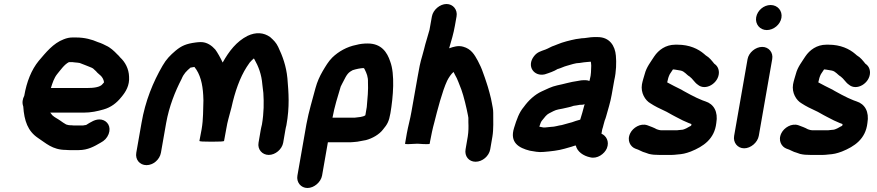

<svg xmlns="http://www.w3.org/2000/svg" viewBox="-20 -745 4375 958"><path d="M234 -306C242 -332 250 -356 265 -375C281 -394 301 -424 324 -435H337C341 -435 345 -435 349 -434L370 -432C373 -431 375 -431 377 -431C387 -427 397 -423 408 -419L423 -413C432 -409 444 -406 450 -398C456 -393 462 -387 466 -382L484 -366C491 -358 497 -349 499 -335V-334C497 -332 495 -330 492 -326C480 -309 444 -306 418 -306ZM101 -267C93 -252 89 -233 96 -214C101 -141 119 -91 169 -57C208 -32 241 3 309 3C318 4 325 4 330 4H372C419 4 451 -15 482 -33C501 -43 514 -56 522 -76C536 -113 516 -142 487 -148C457 -154 431 -134 409 -121H405C400 -120 397 -119 394 -119H352C349 -119 343 -119 336 -120C331 -120 326 -120 321 -121L310 -124C299 -130 291 -136 281 -143C264 -155 254 -158 241 -170L234 -179C233 -180 231 -182 231 -183H396C435 -183 466 -190 497 -199C533 -209 562 -231 585 -260C608 -287 627 -319 624 -362C623 -402 604 -436 580 -458C575 -464 570 -470 564 -475C550 -490 529 -509 510 -517L494 -525C486 -529 477 -532 468 -535C439 -548 402 -558 360 -558H341C327 -558 313 -555 298 -549C245 -529 209 -483 173 -441C137 -397 113 -337 101 -267Z M711 79C745 79 777 51 783 17L809 -131C824 -215 854 -289 886 -351C897 -378 911 -391 931 -408H933C940 -409 945 -410 950 -411C979 -376 991 -326 994 -270L995 -244C993 -197 995 -152 986 -100L975 -42C975 -39 995 -38 1036 -38C1077 -38 1098 -39 1098 -42L1109 -102C1116 -144 1121 -154 1135 -209C1152 -287 1177 -358 1211 -411L1226 -433C1233 -441 1239 -447 1246 -453H1247L1249 -450C1270 -413 1285 -374 1289 -323L1294 -281C1297 -234 1297 -183 1287 -124C1285 -114 1282 -105 1281 -97L1270 -33C1264 0 1288 28 1321 28C1354 28 1387 0 1393 -33L1404 -97C1405 -104 1407 -112 1409 -120C1426 -214 1420 -282 1414 -355C1408 -416 1390 -465 1368 -511C1358 -532 1346 -544 1328 -560C1296 -583 1257 -586 1215 -566C1160 -538 1123 -490 1091 -433C1081 -455 1064 -485 1054 -498C1038 -516 1013 -536 980 -535C972 -535 964 -534 956 -533C910 -527 886 -517 856 -492C829 -469 810 -450 791 -417C744 -336 705 -242 686 -131L660 17C654 51 677 79 711 79Z M1639 -158C1649 -213 1665 -263 1680 -313L1687 -327C1699 -348 1708 -375 1728 -388L1740 -395C1748 -398 1759 -400 1767 -402L1779 -404C1784 -405 1790 -405 1795 -405C1796 -405 1796 -405 1796 -404C1798 -403 1799 -401 1800 -398C1809 -380 1817 -362 1816 -335C1818 -297 1814 -253 1810 -211L1803 -170C1792 -161 1767 -160 1751 -158ZM1514 193C1547 193 1581 164 1587 131L1616 -35H1715C1724 -35 1733 -35 1742 -36L1763 -38C1778 -41 1792 -43 1806 -46C1837 -54 1873 -74 1892 -100C1912 -124 1921 -139 1928 -180C1942 -262 1951 -375 1927 -438C1912 -484 1883 -528 1815 -528C1795 -528 1776 -526 1758 -521C1711 -512 1669 -488 1638 -458C1618 -438 1605 -415 1590 -390C1575 -364 1563 -338 1554 -305C1539 -247 1521 -191 1509 -126L1464 131C1458 164 1481 193 1514 193Z M2135 -663 2123 -596C2115 -565 2103 -531 2096 -500C2094 -491 2091 -480 2087 -467C2077 -435 2070 -399 2064 -363L2033 -188C2027 -152 2016 -114 2010 -80L2001 -28C2001 -25 2021 -25 2063 -28C2103 -25 2124 -25 2124 -28L2126 -40C2131 -67 2139 -106 2147 -134C2162 -194 2187 -291 2211 -342C2219 -358 2231 -376 2243 -386C2245 -382 2248 -377 2250 -372C2263 -351 2272 -322 2282 -298C2294 -265 2308 -206 2315 -169L2317 -157V-135C2318 -113 2318 -89 2314 -64L2303 0C2297 34 2319 62 2353 62C2387 62 2420 34 2426 0L2437 -64C2443 -100 2441 -145 2441 -182C2441 -202 2437 -214 2434 -232C2432 -250 2414 -315 2408 -331C2403 -349 2396 -365 2390 -383C2383 -404 2374 -423 2364 -442C2347 -473 2331 -501 2291 -512C2266 -519 2244 -512 2221 -504C2232 -542 2243 -577 2250 -618L2258 -663C2264 -696 2241 -725 2208 -725C2175 -725 2141 -696 2135 -663Z M2925 -437H2928C2929 -430 2930 -424 2930 -417C2929 -396 2930 -373 2923 -349L2921 -341C2914 -344 2907 -345 2900 -345H2894C2886 -345 2875 -344 2862 -341C2825 -336 2795 -326 2760 -319C2732 -313 2707 -300 2683 -289C2648 -273 2617 -244 2594 -212C2570 -184 2558 -149 2545 -107C2522 -34 2568 -7 2624 7C2644 10 2667 16 2693 13C2730 10 2766 6 2797 -3L2832 -13C2837 -14 2847 -19 2853 -19C2860 12 2891 33 2925 40C2960 49 2996 23 3008 -5C3022 -40 3004 -68 2981 -78L2985 -100C2988 -107 2989 -114 2991 -121L2997 -143C3000 -150 3002 -156 3004 -163C3013 -196 3026 -236 3032 -272L3045 -345C3055 -388 3056 -433 3053 -467C3049 -516 3022 -560 2962 -560H2943C2924 -560 2900 -554 2882 -554C2874 -553 2865 -551 2854 -550C2824 -544 2788 -535 2762 -524L2747 -518C2730 -513 2718 -504 2702 -498C2677 -489 2660 -485 2644 -464C2606 -414 2645 -362 2698 -374C2720 -381 2744 -389 2763 -401H2764C2779 -405 2793 -413 2809 -417C2828 -422 2851 -431 2873 -431C2880 -432 2887 -433 2893 -434C2898 -434 2918 -437 2925 -437ZM2898 -225C2897 -223 2895 -221 2895 -218C2889 -192 2882 -172 2875 -148C2859 -144 2848 -140 2834 -135L2819 -131C2815 -130 2805 -127 2801 -126L2783 -121C2766 -119 2748 -112 2730 -112C2721 -111 2711 -110 2700 -109H2691C2684 -110 2677 -112 2671 -113C2676 -128 2679 -139 2688 -148C2695 -157 2708 -174 2719 -179C2733 -186 2749 -196 2766 -199L2787 -203C2806 -208 2824 -210 2842 -217C2848 -218 2865 -220 2873 -222H2878C2885 -222 2892 -223 2898 -225Z M3567 -382C3567 -402 3559 -417 3544 -427C3530 -444 3521 -457 3501 -469C3497 -472 3495 -474 3493 -476C3464 -501 3420 -522 3361 -522H3349C3302 -522 3266 -496 3244 -463C3227 -436 3206 -411 3197 -376C3193 -362 3186 -341 3183 -324C3176 -282 3199 -244 3226 -229C3247 -215 3272 -203 3296 -192C3310 -186 3323 -177 3335 -171L3352 -162C3365 -155 3375 -150 3387 -144L3403 -137C3410 -134 3420 -129 3430 -126L3429 -119C3427 -117 3425 -115 3421 -114C3412 -108 3398 -101 3387 -98L3367 -96C3362 -95 3357 -95 3352 -95H3277C3274 -96 3272 -96 3270 -96L3257 -100C3243 -108 3226 -114 3210 -120C3175 -132 3138 -107 3125 -81C3106 -44 3126 -12 3151 -3C3169 2 3183 13 3201 17L3218 23C3235 27 3249 28 3270 28H3332C3341 28 3349 27 3358 26C3386 24 3400 21 3427 11C3489 -14 3545 -51 3554 -131C3564 -188 3541 -226 3500 -239C3492 -242 3479 -246 3472 -250L3456 -257C3445 -263 3437 -266 3426 -272L3391 -291C3383 -296 3376 -300 3367 -304L3343 -316C3332 -322 3320 -328 3309 -334C3312 -350 3316 -363 3322 -375L3338 -399C3340 -398 3343 -398 3346 -398C3357 -396 3365 -395 3376 -393C3396 -389 3405 -372 3421 -363C3436 -352 3446 -333 3461 -323C3500 -289 3566 -330 3567 -382Z M3710 -450 3643 -67C3637 -34 3660 -5 3693 -5C3726 -5 3760 -34 3766 -67L3833 -450C3839 -483 3816 -511 3783 -511C3750 -511 3716 -483 3710 -450ZM3753 -659C3747 -624 3772 -595 3806 -595C3840 -595 3873 -622 3879 -656C3885 -691 3860 -720 3825 -720C3791 -720 3759 -693 3753 -659Z M4321 -382C4321 -402 4313 -417 4298 -427C4284 -444 4275 -457 4255 -469C4251 -472 4249 -474 4247 -476C4218 -501 4174 -522 4115 -522H4103C4056 -522 4020 -496 3998 -463C3981 -436 3960 -411 3951 -376C3947 -362 3940 -341 3937 -324C3930 -282 3953 -244 3980 -229C4001 -215 4026 -203 4050 -192C4064 -186 4077 -177 4089 -171L4106 -162C4119 -155 4129 -150 4141 -144L4157 -137C4164 -134 4174 -129 4184 -126L4183 -119C4181 -117 4179 -115 4175 -114C4166 -108 4152 -101 4141 -98L4121 -96C4116 -95 4111 -95 4106 -95H4031C4028 -96 4026 -96 4024 -96L4011 -100C3997 -108 3980 -114 3964 -120C3929 -132 3892 -107 3879 -81C3860 -44 3880 -12 3905 -3C3923 2 3937 13 3955 17L3972 23C3989 27 4003 28 4024 28H4086C4095 28 4103 27 4112 26C4140 24 4154 21 4181 11C4243 -14 4299 -51 4308 -131C4318 -188 4295 -226 4254 -239C4246 -242 4233 -246 4226 -250L4210 -257C4199 -263 4191 -266 4180 -272L4145 -291C4137 -296 4130 -300 4121 -304L4097 -316C4086 -322 4074 -328 4063 -334C4066 -350 4070 -363 4076 -375L4092 -399C4094 -398 4097 -398 4100 -398C4111 -396 4119 -395 4130 -393C4150 -389 4159 -372 4175 -363C4190 -352 4200 -333 4215 -323C4254 -289 4320 -330 4321 -382Z"/></svg>

Font: Blanket
Style: BdObl
Weight: 700
Foundry: Cannot Into Space Fonts
Version: Version 0.9